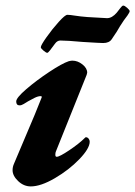

<svg xmlns="http://www.w3.org/2000/svg" viewBox="-20 -653 484 687"><path d="M25 -44Q25 -56 30 -67L104 -242L129 -304Q131 -309 125 -309Q116 -309 103 -302.5Q90 -296 80.5 -290.5Q71 -285 65 -281Q57 -276 50 -276Q38 -276 38 -290Q38 -303 74 -334Q110 -365 156 -395.5Q202 -426 226 -434Q234 -436 239 -436Q258 -436 275 -422.5Q292 -409 292 -393L290 -385L180 -111Q178 -107 178 -99Q178 -92 183 -92Q193 -92 228 -115.5Q263 -139 283 -159Q286 -162 287 -162Q293 -162 297 -157Q301 -152 301 -146Q301 -122 264 -83.5Q227 -45 176.5 -15.5Q126 14 90 14Q65 14 45 -5Q25 -24 25 -44ZM126 -484Q126 -491 146.5 -520Q167 -549 190 -574.5Q213 -600 221 -600Q230 -600 248.5 -597Q267 -594 293 -592Q355 -588 363 -588Q381 -588 398 -608Q403 -614 410 -623.5Q417 -633 421 -633Q426 -633 435 -625Q444 -617 444 -613Q444 -609 436 -597.5Q428 -586 423 -580Q408 -558 398 -540L380 -513Q371 -499 349 -499Q339 -499 275 -503Q220 -508 196 -508Q185 -508 177 -497Q166 -482 159 -473Q152 -464 149 -464Q145 -464 135.5 -472Q126 -480 126 -484Z"/></svg>

Font: EB Garamond ExtraBold
Style: Italic
Weight: 800
Italic angle: -17.2°
Designer: Georg Duffner and Octavio Pardo
Foundry: Georg Duffner
Version: Version 1.000